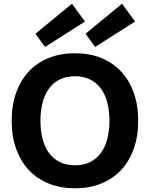

<svg xmlns="http://www.w3.org/2000/svg" viewBox="-20 -1001 808 1035"><path d="M708 -885 493 -748 441 -819 638 -981ZM438 -885 223 -748 171 -819 368 -981ZM67.5 -197.5Q43 -265 43 -350Q43 -435 67.5 -502.5Q92 -570 136.5 -617Q181 -664 244 -689Q307 -714 384 -714Q461 -714 524 -689Q587 -664 631.5 -617Q676 -570 700.5 -502.5Q725 -435 725 -350Q725 -265 700.5 -197.5Q676 -130 631.5 -83Q587 -36 524 -11Q461 14 384 14Q307 14 244 -11Q181 -36 136.5 -83Q92 -130 67.5 -197.5ZM209.5 -447.5Q198 -403 198 -350Q198 -297 209.5 -252.5Q221 -208 244 -176.5Q267 -145 302 -127.5Q337 -110 384 -110Q431 -110 466 -127.5Q501 -145 524 -176.5Q547 -208 558.5 -252.5Q570 -297 570 -350Q570 -403 558.5 -447.5Q547 -492 524 -523.5Q501 -555 466 -572.5Q431 -590 384 -590Q337 -590 302 -572.5Q267 -555 244 -523.5Q221 -492 209.5 -447.5Z"/></svg>

Font: Post Grotesk Bold
Style: Bold
Weight: 700
Version: Version 1.0